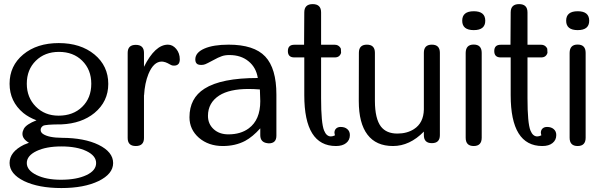

<svg xmlns="http://www.w3.org/2000/svg" viewBox="-20 -721 2974 948"><path d="M406.7 143.6Q454.6 121.1 454.6 84Q454.6 47.9 406.7 24.9Q358.9 2 283.2 2Q208 2 160.2 24.9Q112.3 47.9 112.3 84Q112.3 119.6 160.2 143.1Q208 166.5 280.8 166.5Q358.4 166.5 406.7 143.6ZM112.3 -307.6Q112.3 -239.7 156.7 -194.8Q201.2 -149.9 269 -149.9Q341.3 -149.9 385.7 -193.4Q430.7 -236.8 430.7 -307.6Q430.7 -377 385.7 -421.4Q341.8 -464.8 271 -464.8Q201.2 -464.8 156.7 -420.9Q112.3 -377 112.3 -307.6ZM466.8 -5.9Q538.6 29.3 538.6 84Q538.6 137.7 466.8 172.9Q395 207.5 283.2 207.5Q170.4 207.5 98.6 172.9Q27.3 137.7 27.3 83.5Q27.3 28.8 98.1 -6.3Q104 -8.8 123 -16.1Q90.8 -34.7 90.8 -60.1Q90.8 -71.8 97.7 -85Q109.9 -107.4 160.2 -127Q121.6 -141.6 95.2 -163.1Q27.3 -219.7 27.3 -307.6Q27.3 -396 94.7 -452.1Q162.6 -508.3 270 -508.3Q377.9 -508.3 446.3 -452.1Q514.6 -395.5 514.6 -306.6Q514.6 -219.7 446.3 -163.1Q382.8 -111.3 283.7 -106.9Q203.6 -106.9 192.4 -99.6Q180.7 -91.8 180.7 -79.6Q180.7 -67.4 192.4 -59.6Q219.7 -41 286.1 -40.5Q397 -40 466.8 -5.9Z M850.1 -479.5Q867.7 -458 867.7 -428.2Q867.7 -414.6 862.3 -406.7Q855 -397 839.8 -397L832 -397.5Q827.6 -397.9 817.4 -403.8Q807.6 -409.7 796.9 -413.6Q785.6 -417 778.8 -417Q738.3 -417 712.9 -355.5Q694.8 -310.5 691.4 -251.5L690.9 -250.5V-39.6Q690.9 0 650.4 0Q610.4 0 610.4 -39.6V-460Q610.4 -499.5 650.4 -499.5Q690.9 -499.5 690.9 -460V-391.1Q745.6 -500.5 809.1 -500.5Q832.5 -500.5 850.1 -479.5Z M1208.5 -87.4Q1265.1 -129.4 1265.1 -221.2L1263.2 -279.3Q1233.4 -281.7 1207 -281.7Q1113.3 -281.7 1062.5 -249.5Q1006.8 -213.4 1006.8 -148.9Q1006.8 -108.9 1035.2 -83Q1063 -57.6 1107.9 -57.6Q1168.5 -57.6 1208.5 -87.4ZM1289.6 -441.9Q1344.7 -383.3 1344.7 -253.9V-50.8Q1344.7 -13.2 1307.1 -13.2L1298.8 -14.2Q1265.6 -19 1265.1 -52.7V-87.4Q1227.5 -45.4 1190.4 -25.4Q1142.1 0 1080.1 0Q1009.8 0 962.4 -40.5Q915.5 -81.5 915.5 -142.1Q915.5 -236.3 989.7 -283.2Q1072.3 -335.9 1252.9 -335.9Q1244.6 -388.2 1207 -418.5Q1169.9 -449.2 1112.8 -449.2Q1090.8 -449.2 1075.7 -443.8Q1060.1 -439 1028.3 -421.4Q1002 -407.2 993.2 -403.8Q984.4 -400.4 973.6 -400.4Q961.4 -400.4 955.6 -403.8Q944.3 -410.2 944.3 -427.7Q944.3 -461.4 988.8 -481Q1033.2 -500.5 1108.9 -500.5Q1234.4 -500.5 1289.6 -441.9Z M1694.8 -83.5Q1707.5 -72.8 1707.5 -54.2Q1707.5 -29.3 1689 -14.6Q1670.9 0 1638.7 0Q1482.4 0 1482.4 -251V-437.5H1433.1Q1401.4 -437.5 1401.4 -468.8Q1401.4 -500 1433.1 -500H1481.4L1482.4 -659.7Q1482.4 -700.7 1523.9 -700.7Q1565.4 -700.7 1565.4 -659.7V-500H1633.3Q1649.4 -500 1659.2 -487.3L1662.6 -481.4L1663.1 -480.5L1664.1 -460Q1657.2 -437.5 1633.3 -437.5H1565.4V-236.3Q1565.4 -112.8 1580.1 -76.7Q1591.8 -47.4 1613.8 -47.4Q1622.6 -47.4 1633.8 -52.7Q1632.3 -61 1631.3 -64.9Q1631.3 -78.6 1639.6 -86.4Q1647.9 -94.2 1662.1 -94.2Q1682.6 -94.2 1694.8 -83.5Z M1794.4 -56.2Q1751.5 -112.3 1751.5 -222.2L1752 -460.4Q1752 -500.5 1791.5 -500.5Q1831.1 -500.5 1831.1 -460.4V-222.2Q1831.5 -134.8 1860.8 -96.2Q1887.7 -61.5 1941.9 -61.5Q1989.7 -61.5 2023.9 -83.5Q2071.3 -113.8 2072.8 -180.2V-460.4Q2072.8 -500.5 2112.3 -500.5Q2151.9 -500.5 2151.9 -460.4V-53.7Q2151.9 -14.2 2112.3 -14.2Q2072.8 -14.2 2072.8 -53.7V-71.3Q2002.9 0 1920.4 0Q1836.9 0 1794.4 -56.2Z M2358.4 -41Q2358.4 0 2318.8 0Q2279.3 0 2279.3 -41V-460Q2279.8 -501 2318.8 -501Q2358.4 -501 2358.4 -460ZM2319.3 -572.3Q2262.2 -572.3 2262.2 -618.7Q2262.2 -665.5 2319.3 -665.5Q2376 -665.5 2376 -618.7Q2376 -572.3 2319.3 -572.3Z M2713.9 -83.5Q2726.6 -72.8 2726.6 -54.2Q2726.6 -29.3 2708 -14.6Q2689.9 0 2657.7 0Q2501.5 0 2501.5 -251V-437.5H2452.1Q2420.4 -437.5 2420.4 -468.8Q2420.4 -500 2452.1 -500H2500.5L2501.5 -659.7Q2501.5 -700.7 2543 -700.7Q2584.5 -700.7 2584.5 -659.7V-500H2652.3Q2668.5 -500 2678.2 -487.3L2681.6 -481.4L2682.1 -480.5L2683.1 -460Q2676.3 -437.5 2652.3 -437.5H2584.5V-236.3Q2584.5 -112.8 2599.1 -76.7Q2610.8 -47.4 2632.8 -47.4Q2641.6 -47.4 2652.8 -52.7Q2651.4 -61 2650.4 -64.9Q2650.4 -78.6 2658.7 -86.4Q2667 -94.2 2681.2 -94.2Q2701.7 -94.2 2713.9 -83.5Z M2871.6 -41Q2871.6 0 2832 0Q2792.5 0 2792.5 -41V-460Q2793 -501 2832 -501Q2871.6 -501 2871.6 -460ZM2832.5 -572.3Q2775.4 -572.3 2775.4 -618.7Q2775.4 -665.5 2832.5 -665.5Q2889.2 -665.5 2889.2 -618.7Q2889.2 -572.3 2832.5 -572.3Z"/></svg>

Font: inglobal
Style: Regular
Weight: 400
Designer: Andrey Kochetov, Denis Davydov, Evgeny Yurtaev
Foundry: inglobal
Version: Version 1.00 September 25, 2014, initial release